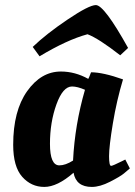

<svg xmlns="http://www.w3.org/2000/svg" viewBox="-20 -725 532 757"><path d="M328 -414Q330 -416 339 -440Q386 -440 465 -412Q440 -329 425 -238.5Q410 -148 410 -109.5Q410 -71 418 -71Q424 -71 462 -90L474 -96L492 -61Q483 -53 468.5 -41Q454 -29 414 -8.5Q374 12 342 12Q280 12 270 -44Q206 12 154.5 12Q103 12 67.5 -28Q32 -68 32 -154Q32 -288 87 -365.5Q142 -443 220 -443Q276 -443 328 -414ZM214 -73Q238 -73 268 -92Q275 -233 315 -371Q285 -384 264 -384Q228 -384 202.5 -313.5Q177 -243 177 -158Q177 -73 214 -73ZM358 -705Q391 -705 485 -536L454 -507Q368 -574 325 -590Q244 -568 136 -503L109 -540Q162 -591 246.5 -648Q331 -705 358 -705Z"/></svg>

Font: Oleo Script Swash Caps
Style: Regular
Weight: 400
Designer: Soytutype
Foundry: Soytutype
Version: Version 1.002